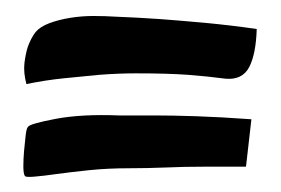

<svg xmlns="http://www.w3.org/2000/svg" viewBox="-20 -410 358 245"><path d="M183.6 -385.7Q209 -383.8 241.2 -380.9Q273.4 -377.9 307.6 -373Q306.6 -340.8 297.9 -324.2Q289.1 -307.6 267.6 -309.6Q246.1 -312.5 220.2 -314.5Q194.3 -316.4 153.3 -316.4Q130.9 -316.4 106.4 -314.5Q85.9 -312.5 61.5 -310.1Q37.1 -307.6 13.7 -302.7Q9.8 -317.4 11.2 -329.6Q12.7 -341.8 15.6 -350.6Q19.5 -361.3 25.4 -369.1Q31.2 -376 43 -380.4Q54.7 -384.8 69.3 -387.2Q84 -389.6 99.1 -389.6Q114.3 -389.6 127.9 -388.7Q154.3 -387.7 183.6 -385.7ZM176.8 -262.7Q199.2 -262.7 230 -261.7Q260.7 -260.7 300.8 -257.8L293.9 -197.3Q267.6 -197.3 240.7 -197.3Q213.9 -197.3 192.4 -196.3Q167 -195.3 144.5 -195.3Q118.2 -195.3 94.2 -192.9Q70.3 -190.4 52.7 -188Q35.2 -185.5 23.9 -184.6Q12.7 -183.6 11.7 -185.5Q9.8 -188.5 9.8 -197.8Q9.8 -207 10.7 -217.3Q11.7 -227.5 12.7 -236.8Q13.7 -246.1 15.6 -248Q17.6 -252 50.8 -258.3Q84 -264.6 131.8 -262.7Z"/></svg>

Font: BKP Parklife Text
Style: Regular
Weight: 400
Designer: Font Diner, Inc.; LA MECHKY PLUS GmbH
Foundry: Font Diner, Inc.; LA MECHKY PLUS GmbH
Version: Version 1.007